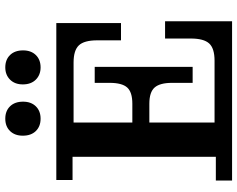

<svg xmlns="http://www.w3.org/2000/svg" viewBox="-108 -812 920 745"><g transform="rotate(-90 352.5 -440.0)"><path d="M24 0V-63H116V-619H26V-682H249V0ZM249 0V-68H642V0ZM403 -233Q403 -280 385 -300.5Q367 -321 322 -321H465V-153H403ZM249 -321V-387H465V-321ZM489 -68Q537 -68 556 -89Q575 -110 575 -160V-260H642V-68ZM322 -387Q367 -387 385 -407Q403 -427 403 -475V-533H465V-387ZM249 -615V-682H635V-615ZM568 -523Q568 -574 548.5 -594.5Q529 -615 482 -615H635V-431H568ZM463 -743Q434 -743 415.5 -761.5Q397 -780 397 -812Q397 -843 415.5 -861.5Q434 -880 463 -880Q493 -880 511 -861.5Q529 -843 529 -811Q529 -780 511 -761.5Q493 -743 463 -743ZM264 -743Q234 -743 216 -761.5Q198 -780 198 -812Q198 -843 216 -861.5Q234 -880 264 -880Q294 -880 312 -861.5Q330 -843 330 -811Q330 -780 312 -761.5Q294 -743 264 -743Z"/></g></svg>

Font: Montagu Slab 120pt Medium
Style: Regular
Weight: 500
Designer: Florian Karsten
Foundry: Florian Karsten
Version: Version 1.000